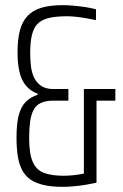

<svg xmlns="http://www.w3.org/2000/svg" viewBox="-20 -716 478 744"><path d="M222 8Q180 8 149.5 1Q119 -6 98.5 -20Q78 -34 66 -56.5Q54 -79 49 -110.5Q44 -142 44 -183Q44 -238 53 -271Q62 -304 80.5 -322Q99 -340 126 -349V-353Q87 -367 67.5 -404Q48 -441 48 -515Q48 -563 57 -597.5Q66 -632 86.5 -654Q107 -676 140.5 -686Q174 -696 223 -696Q242 -696 265 -694Q288 -692 311 -688.5Q334 -685 352 -680V-638Q333 -642 313 -645.5Q293 -649 274 -651Q255 -653 240 -653Q196 -653 168 -646Q140 -639 125 -623Q110 -607 103.5 -579.5Q97 -552 97 -510Q97 -484 100 -459Q103 -434 112.5 -414.5Q122 -395 140 -383Q158 -371 187 -371H245V-326H187Q157 -326 138 -317Q119 -308 109.5 -289Q100 -270 96.5 -243Q93 -216 93 -180Q93 -120 107 -88.5Q121 -57 150.5 -46Q180 -35 226 -35Q245 -35 264 -37Q283 -39 300.5 -42.5Q318 -46 332 -51L305 -16V-371H427V-326H354V-8Q336 -4 312.5 0Q289 4 265.5 6Q242 8 222 8Z"/></svg>

Font: Saira ExtraCondensed Light
Style: Regular
Weight: 300
Width: 2
Designer: Hector Gatti with collaboration of the Omnibus-Type team
Foundry: Omnibus-Type
Version: Version 1.101